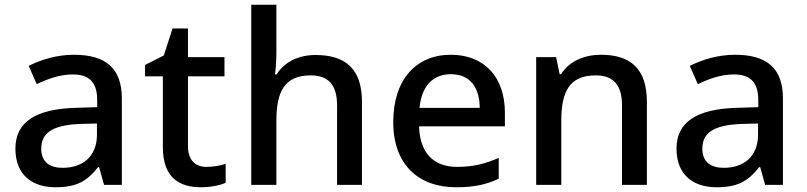

<svg xmlns="http://www.w3.org/2000/svg" viewBox="-20 -780 3403 810"><path d="M292 -549C220 -549 152 -528 101 -502L135 -425C181 -447 232 -466 287 -466C352 -466 390 -437 390 -358V-328L298 -325C127 -320 45 -263 45 -153C45 -41 117 10 214 10C304 10 347 -16 394 -75H398L419 0H494V-365C494 -491 427 -549 292 -549ZM317 -257 389 -259V-212C389 -118 327 -72 244 -72C191 -72 154 -96 154 -152C154 -215 194 -252 317 -257Z M851 -76C805 -76 773 -104 773 -162V-458H927V-539H773V-660H708L671 -546L592 -506V-458H667V-160C667 -27 740 10 828 10C867 10 909 2 932 -9V-89C910 -81 879 -76 851 -76Z M1146 -557V-760H1040V0H1146V-271C1146 -393 1180 -462 1291 -462C1367 -462 1402 -420 1402 -336V0H1507V-351C1507 -489 1438 -548 1311 -548C1243 -548 1181 -521 1147 -466H1140C1143 -487 1146 -523 1146 -557Z M1882 -549C1737 -549 1639 -446 1639 -265C1639 -84 1747 10 1904 10C1980 10 2030 -1 2084 -26V-114C2027 -89 1977 -76 1908 -76C1808 -76 1751 -136 1748 -247H2110V-305C2110 -455 2023 -549 1882 -549ZM1882 -467C1965 -467 2003 -409 2004 -325H1750C1758 -416 1806 -467 1882 -467Z M2515 -549C2447 -549 2382 -523 2347 -467H2341L2326 -539H2242V0H2348V-272C2348 -394 2383 -462 2493 -462C2569 -462 2604 -420 2604 -336V0H2709V-351C2709 -490 2640 -549 2515 -549Z M3081 -549C3009 -549 2941 -528 2890 -502L2924 -425C2970 -447 3021 -466 3076 -466C3141 -466 3179 -437 3179 -358V-328L3087 -325C2916 -320 2834 -263 2834 -153C2834 -41 2906 10 3003 10C3093 10 3136 -16 3183 -75H3187L3208 0H3283V-365C3283 -491 3216 -549 3081 -549ZM3106 -257 3178 -259V-212C3178 -118 3116 -72 3033 -72C2980 -72 2943 -96 2943 -152C2943 -215 2983 -252 3106 -257Z"/></svg>

Font: Noto Sans Devanagari UI Medium
Style: Regular
Weight: 500
Designer: Jelle Bosma - Monotype Design Team
Foundry: Monotype Imaging Inc.
Version: Version 2.004